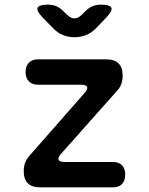

<svg xmlns="http://www.w3.org/2000/svg" viewBox="-20 -805 640 825"><path d="M153 0Q117 0 99.5 -17.5Q82 -35 82 -70Q82 -89 87.5 -104.5Q93 -120 105 -134L342 -404Q349 -412 352 -417.5Q355 -423 355 -427Q355 -434 348 -437.5Q341 -441 326 -441H143Q118 -441 104 -455.5Q90 -470 90 -495Q90 -521 104 -535.5Q118 -550 143 -550H436Q472 -550 489.5 -532.5Q507 -515 507 -480Q507 -461 501.5 -445Q496 -429 484 -416L244 -146Q237 -138 234 -132.5Q231 -127 231 -122Q231 -116 238 -112.5Q245 -109 260 -109H466Q491 -109 504.5 -94.5Q518 -80 518 -55Q518 -29 504.5 -14.5Q491 0 466 0ZM186 -785Q206 -785 221.5 -778.5Q237 -772 251 -758L268 -742Q284 -726 300 -726Q316 -726 332 -742L348 -758Q362 -772 378 -778.5Q394 -785 414 -785Q453 -785 458.5 -771.5Q464 -758 437 -730L392 -683Q373 -664 350 -654.5Q327 -645 300 -645Q273 -645 250 -654.5Q227 -664 209 -683L163 -730Q136 -758 141.5 -771.5Q147 -785 186 -785Z"/></svg>

Font: Maple Mono SemiBold
Style: Regular
Weight: 600
Monospace: yes
Designer: subframe7536
Version: Version 7.000